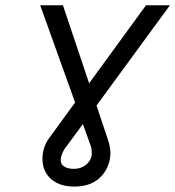

<svg xmlns="http://www.w3.org/2000/svg" viewBox="-20 -728 662 726"><path d="M140.5 -127Q140.5 -140.5 142.5 -151Q147 -177.5 162 -200.5L264 -340.5L132 -708H218L317 -413L532 -708H622.5L345 -329L390 -194Q397.5 -170 397.5 -149Q397.5 -139.5 396 -129Q387.5 -81.5 353 -52Q318.5 -22.5 260.5 -22.5Q222.5 -22.5 195.2 -36.2Q168 -50 154.2 -73.8Q140.5 -97.5 140.5 -127ZM209.5 -122Q209.5 -106.5 223.2 -98Q237 -89.5 259.5 -89.5Q285.5 -89.5 304.2 -104Q323 -118.5 327 -142Q327 -161.5 325 -171L293.5 -259L224 -164.5Q220 -158.5 215.8 -148.8Q211.5 -139 210 -128Q209.5 -126 209.5 -122Z"/></svg>

Font: JuliaMono MediumItalic
Style: Regular
Weight: 500
Italic angle: -9°
Monospace: yes
Designer: cormullion
Foundry: corm
Version: Version 0.049; ttfautohint (v1.8.4)